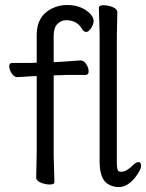

<svg xmlns="http://www.w3.org/2000/svg" viewBox="-20 -728 585 769"><path d="M198 1Q198 11 180 11Q162 11 143.5 3.5Q125 -4 125 -17L127 -116V-423H114L50 -419H49Q37 -419 27 -434Q17 -449 17 -462.5Q17 -476 29 -476H103L127 -477V-589Q127 -664 188 -694Q216 -708 249 -708Q282 -708 306 -697Q330 -686 342.5 -671.5Q355 -657 355 -644Q355 -631 345 -615.5Q335 -600 325.5 -600Q316 -600 309 -611Q290 -647 244 -647Q225 -647 210 -632Q195 -617 195 -585V-479L216 -480Q228 -481 245.5 -482Q263 -483 279 -484.5Q295 -486 302 -486H303Q316 -486 325.5 -471Q335 -456 335 -442Q335 -428 323 -428H266Q240 -428 227 -427L195 -426V-105ZM448 21Q414 17 397 -5Q380 -29 379 -75V-590L376 -697Q376 -707 394.5 -707Q413 -707 431.5 -699.5Q450 -692 450 -679L448 -590V-78Q448 -51 453 -44Q457 -40 465 -40H467Q488 -41 514 -68Q526 -79 535.5 -79Q545 -79 545 -63Q545 -47 518 -13Q488 21 458 21Z"/></svg>

Font: LXGW WenKai
Style: Regular
Weight: 400
Designer: LXGW / Fontworks Inc.
Foundry: LXGW / Fontworks Inc.
Version: Version 1.520; June 14, 2025